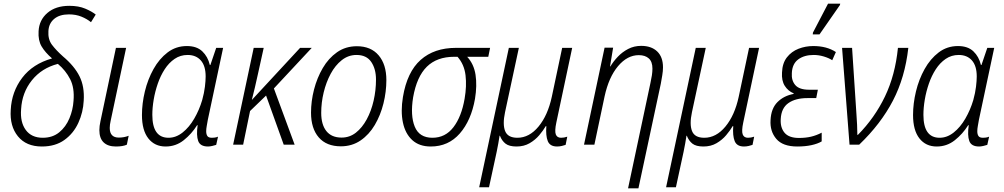

<svg xmlns="http://www.w3.org/2000/svg" viewBox="-20 -795 5518 1055"><path d="M210 10Q124 10 78.5 -46Q33 -102 39 -191Q44 -291 102 -367.5Q160 -444 266 -474Q228 -507 208.5 -540Q189 -573 192 -623Q195 -685 240.5 -724Q286 -763 361 -763Q412 -763 448.5 -747.5Q485 -732 506 -715L480 -673Q458 -691 427.5 -703.5Q397 -716 359 -716Q307 -716 277.5 -691Q248 -666 246 -624Q243 -579 265.5 -549Q288 -519 326 -485Q389 -432 417 -375.5Q445 -319 440 -242Q437 -178 410.5 -120Q384 -62 334 -26Q284 10 210 10ZM215 -38Q269 -38 305.5 -68Q342 -98 361.5 -145Q381 -192 384 -241Q390 -312 365.5 -360Q341 -408 298 -444Q209 -421 155 -353.5Q101 -286 96 -195Q90 -124 121.5 -81Q153 -38 215 -38Z M617 10Q573 10 549.5 -12.5Q526 -35 526 -80Q526 -102 532 -129L617 -532H673L588 -131Q583 -109 583 -92Q583 -39 633 -39Q662 -39 687 -49L677 0Q666 5 651 7.5Q636 10 617 10Z M890 10Q830 10 795 -34.5Q760 -79 760 -163Q760 -226 776 -292.5Q792 -359 823.5 -415.5Q855 -472 901 -507Q947 -542 1007 -542Q1061 -542 1091.5 -513Q1122 -484 1133 -438H1136L1168 -532H1206L1122 -137Q1119 -119 1116 -103Q1113 -87 1113 -74Q1113 -57 1119.5 -47.5Q1126 -38 1144 -38Q1151 -38 1159.5 -39Q1168 -40 1178 -44L1168 1Q1159 4 1146 7Q1133 10 1123 10Q1080 10 1069 -20.5Q1058 -51 1066 -107H1063Q1033 -59 989.5 -24.5Q946 10 890 10ZM906 -38Q947 -38 983.5 -67Q1020 -96 1047.5 -143.5Q1075 -191 1091 -245Q1102 -285 1106 -318.5Q1110 -352 1110 -375Q1110 -433 1083.5 -463Q1057 -493 1011 -493Q971 -493 939.5 -471.5Q908 -450 885 -414.5Q862 -379 847 -335.5Q832 -292 824.5 -247.5Q817 -203 817 -164Q817 -38 906 -38Z M1261 0 1374 -532H1429L1397 -387Q1389 -350 1380.5 -314Q1372 -278 1364 -247H1365L1629 -532H1693L1485 -309L1599 0H1539L1442 -270L1354 -185L1316 0Z M1853 9Q1774 9 1731.5 -40Q1689 -89 1689 -176Q1689 -239 1705.5 -303Q1722 -367 1753.5 -421Q1785 -475 1832 -508Q1879 -541 1941 -541Q2018 -541 2060.5 -491Q2103 -441 2103 -355Q2103 -291 2087 -226.5Q2071 -162 2039.5 -108.5Q2008 -55 1961 -23Q1914 9 1853 9ZM1857 -39Q1901 -39 1935.5 -66Q1970 -93 1995 -139Q2020 -185 2033 -242Q2046 -299 2046 -358Q2046 -416 2020 -454.5Q1994 -493 1939 -493Q1894 -493 1858 -464.5Q1822 -436 1797 -389.5Q1772 -343 1758.5 -287Q1745 -231 1745 -175Q1745 -110 1773.5 -74.5Q1802 -39 1857 -39Z M2347 10Q2284 10 2245.5 -25Q2207 -60 2194 -121.5Q2181 -183 2194 -262Q2217 -400 2291.5 -466Q2366 -532 2485 -532H2673L2663 -483H2547Q2584 -443 2593 -384Q2602 -325 2590 -252Q2569 -133 2506.5 -61.5Q2444 10 2347 10ZM2356 -38Q2427 -38 2471.5 -96Q2516 -154 2533 -253Q2545 -322 2538 -381.5Q2531 -441 2494 -483H2476Q2381 -483 2325.5 -428.5Q2270 -374 2250 -260Q2234 -160 2259 -99Q2284 -38 2356 -38Z M2613 234 2776 -532H2831L2755 -178Q2741 -112 2755.5 -75Q2770 -38 2823 -38Q2888 -38 2939 -99.5Q2990 -161 3012 -263L3069 -532H3124L3037 -122Q3027 -75 3034 -56.5Q3041 -38 3063 -38Q3080 -38 3097 -44L3088 1Q3080 4 3067 7Q3054 10 3041 10Q3002 10 2990 -19.5Q2978 -49 2982 -102H2979Q2965 -78 2943 -52Q2921 -26 2890 -8Q2859 10 2818 10Q2778 10 2758 -5.5Q2738 -21 2727 -49H2725Q2722 -29 2718 -6.5Q2714 16 2709 40L2667 234Z M3554 -339Q3559 -361 3562 -381Q3565 -401 3565 -418Q3565 -456 3545 -474Q3525 -492 3490 -492Q3427 -492 3376 -431.5Q3325 -371 3302 -265L3246 0H3189L3302 -533H3349L3332 -430H3334Q3350 -457 3374.5 -483Q3399 -509 3431.5 -526Q3464 -543 3503 -543Q3559 -543 3591 -512.5Q3623 -482 3623 -425Q3623 -405 3619 -381Q3615 -357 3611 -335L3488 240H3431Z M3640 234 3803 -532H3858L3782 -178Q3768 -112 3782.5 -75Q3797 -38 3850 -38Q3915 -38 3966 -99.5Q4017 -161 4039 -263L4096 -532H4151L4064 -122Q4054 -75 4061 -56.5Q4068 -38 4090 -38Q4107 -38 4124 -44L4115 1Q4107 4 4094 7Q4081 10 4068 10Q4029 10 4017 -19.5Q4005 -49 4009 -102H4006Q3992 -78 3970 -52Q3948 -26 3917 -8Q3886 10 3845 10Q3805 10 3785 -5.5Q3765 -21 3754 -49H3752Q3749 -29 3745 -6.5Q3741 16 3736 40L3694 234Z M4361 10Q4281 10 4245.5 -32Q4210 -74 4214 -135Q4217 -199 4252 -234Q4287 -269 4341 -279V-282Q4310 -295 4292 -323.5Q4274 -352 4277 -397Q4279 -448 4304 -480Q4329 -512 4367.5 -527Q4406 -542 4449 -542Q4523 -542 4573 -509L4553 -464Q4535 -476 4507 -484.5Q4479 -493 4451 -493Q4399 -493 4366 -468.5Q4333 -444 4331 -393Q4328 -353 4350 -327.5Q4372 -302 4426 -302H4474L4465 -256H4417Q4351 -256 4312 -228.5Q4273 -201 4270 -141Q4267 -94 4291 -65.5Q4315 -37 4370 -37Q4407 -37 4436.5 -44Q4466 -51 4495 -66V-18Q4473 -5 4439 2.5Q4405 10 4361 10ZM4446 -606 4447 -616 4530 -775H4597L4595 -767L4483 -606Z M4648 0 4607 -532H4662L4686 -167Q4688 -142 4689.5 -109.5Q4691 -77 4691 -54H4694Q4786 -147 4842.5 -264.5Q4899 -382 4914 -532H4971Q4953 -370 4886.5 -242Q4820 -114 4701 0Z M5127 10Q5067 10 5032 -34.5Q4997 -79 4997 -163Q4997 -226 5013 -292.5Q5029 -359 5060.5 -415.5Q5092 -472 5138 -507Q5184 -542 5244 -542Q5298 -542 5328.5 -513Q5359 -484 5370 -438H5373L5405 -532H5443L5359 -137Q5356 -119 5353 -103Q5350 -87 5350 -74Q5350 -57 5356.5 -47.5Q5363 -38 5381 -38Q5388 -38 5396.5 -39Q5405 -40 5415 -44L5405 1Q5396 4 5383 7Q5370 10 5360 10Q5317 10 5306 -20.5Q5295 -51 5303 -107H5300Q5270 -59 5226.5 -24.5Q5183 10 5127 10ZM5143 -38Q5184 -38 5220.5 -67Q5257 -96 5284.5 -143.5Q5312 -191 5328 -245Q5339 -285 5343 -318.5Q5347 -352 5347 -375Q5347 -433 5320.5 -463Q5294 -493 5248 -493Q5208 -493 5176.5 -471.5Q5145 -450 5122 -414.5Q5099 -379 5084 -335.5Q5069 -292 5061.5 -247.5Q5054 -203 5054 -164Q5054 -38 5143 -38Z"/></svg>

Font: Noto Sans SemiCondensed Light
Style: Italic
Weight: 300
Width: 4
Italic angle: -12°
Designer: Monotype Design Team
Foundry: Monotype Imaging Inc.
Version: Version 2.013; ttfautohint (v1.8.4.7-5d5b)